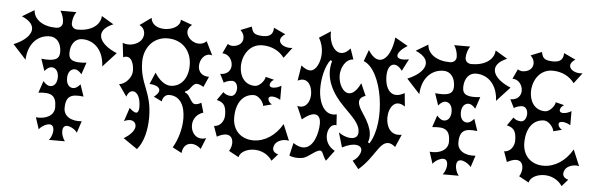

<svg xmlns="http://www.w3.org/2000/svg" viewBox="-50 -933 3528 1140"><g transform="rotate(5 1714.0 -362.5)"><path d="M364 25C351 9 343 -15 343 -33C343 -97 416 -56 430 -32L453 -102C391 -96 345 -123 345 -171C345 -248 382 -257 451 -249L427 -320C411 -301 397 -294 385 -294C360 -294 344 -316 344 -350C344 -384 361 -406 386 -406C397 -406 411 -399 427 -380L451 -451C375 -443 345 -456 345 -500C345 -553 373 -588 414 -588C490 -588 543 -528 546 -437L625 -523C517 -567 479 -646 590 -692L518 -735C515 -679 460 -642 382 -642C359 -642 344 -656 344 -677C344 -698 352 -726 365 -745H270C283 -726 291 -698 291 -677C291 -656 276 -642 253 -642C175 -642 120 -679 117 -735L45 -692C156 -646 118 -567 10 -523L89 -437C92 -528 145 -588 221 -588C262 -588 290 -553 290 -500C290 -456 260 -443 182 -451L206 -380C222 -399 236 -406 247 -406C272 -406 289 -384 289 -350C289 -316 273 -294 248 -294C236 -294 222 -301 206 -320L182 -249C255 -257 289 -245 289 -171C289 -123 242 -96 180 -102L203 -32C217 -56 290 -97 290 -33C290 -15 282 9 269 25Z M794 34C832 -9 850 -84 850 -159C850 -315 780 -351 780 -486C780 -570 835 -637 919 -637C1005 -637 1063 -577 1063 -488C1063 -410 1021 -358 959 -358C927 -358 890 -386 865 -428L835 -358C890 -356 923 -327 867 -285L916 -261C920 -290 939 -303 958 -303C1025 -303 1053 -243 1053 -169C1053 -111 1035 -46 1005 5L1060 34C1066 -35 1130 -40 1171 0L1198 -67C1103 -32 1066 -185 1168 -216L1151 -274C1141 -267 1127 -262 1115 -262C1088 -262 1076 -324 1050 -324V-334C1076 -334 1087 -383 1114 -383C1126 -383 1142 -377 1155 -368L1183 -431C1075 -430 1118 -585 1191 -559L1151 -640C1090 -582 984 -676 1056 -729L987 -754C989 -715 941 -691 895 -691C855 -691 817 -709 813 -750L745 -701C780 -685 786 -643 765 -614C744 -586 695 -571 655 -587L665 -502C709 -523 730 -475 730 -426C730 -385 690 -344 655 -341L704 -271C713 -297 727 -306 740 -306C768 -306 787 -269 787 -214C787 -194 780 -181 770 -181C761 -181 745 -191 730 -206L703 -125C749 -147 774 -126 774 -100C774 -76 748 -46 710 -24Z M1649 -190C1608 -118 1543 -78 1478 -78C1403 -78 1353 -128 1353 -204C1353 -292 1395 -346 1459 -346C1488 -346 1518 -306 1518 -287L1569 -300C1553 -309 1546 -322 1546 -332C1546 -343 1555 -347 1568 -347C1583 -347 1604 -340 1616 -331V-416C1604 -407 1583 -400 1568 -400C1555 -400 1546 -404 1546 -415C1546 -425 1553 -438 1569 -447L1518 -460C1518 -441 1488 -401 1459 -401C1396 -401 1366 -453 1366 -510C1366 -575 1406 -645 1483 -645C1540 -645 1586 -620 1614 -582L1662 -645C1605 -636 1549 -681 1612 -722L1542 -755C1542 -722 1528 -700 1483 -700C1419 -700 1419 -722 1410 -750L1345 -724C1361 -709 1367 -693 1367 -678C1367 -643 1336 -626 1305 -626C1296 -626 1286 -629 1277 -635L1250 -577C1287 -577 1311 -543 1311 -510C1311 -481 1291 -454 1248 -454L1273 -404C1287 -413 1306 -419 1322 -419C1344 -419 1355 -398 1355 -376C1355 -353 1343 -329 1322 -329C1303 -329 1285 -337 1276 -348L1241 -298C1283 -288 1298 -268 1298 -212C1298 -178 1275 -143 1238 -143L1260 -81C1299 -102 1327 -104 1343 -87C1359 -70 1359 -33 1340 -3L1399 29C1405 -2 1445 -23 1489 -23C1527 -23 1569 -7 1596 33L1632 -8C1610 -14 1588 -29 1606 -65C1619 -89 1659 -102 1689 -94Z M2114 38C2205 -40 2224 -132 2278 -132C2290 -132 2304 -126 2320 -112L2353 -188C2288 -174 2259 -228 2259 -281C2259 -341 2296 -400 2357 -356L2349 -436C2270 -390 2232 -453 2232 -527C2232 -607 2283 -620 2320 -566L2357 -638C2267 -619 2264 -668 2342 -716L2265 -760C2248 -620 2175 -574 2115 -672L2090 -604C2205 -560 2252 -250 2166 -120L2157 -126C2185 -196 2126 -271 2102 -310C2078 -349 2070 -383 2119 -399L2087 -472C2065 -425 2041 -406 2019 -406C1983 -406 1955 -457 1955 -509C1955 -549 1980 -607 2028 -608L2006 -672C1943 -596 1877 -668 1881 -763L1813 -719C1831 -690 1838 -658 1838 -629C1838 -578 1814 -521 1777 -521C1762 -521 1744 -529 1724 -546L1709 -454C1766 -484 1796 -431 1796 -379C1796 -334 1769 -290 1720 -305L1754 -227C1830 -291 1863 -262 1863 -212C1863 -159 1840 -62 1775 -62C1759 -62 1739 -68 1717 -83L1699 -7C1720 3 1752 6 1780 0C1812 -7 1852 -52 1879 -52C1895 -52 1896 -24 1918 5L1965 -58C1925 -79 1910 -114 1910 -145C1910 -184 1933 -217 1962 -210L1958 -275C1885 -256 1847 -336 1847 -423C1847 -479 1862 -554 1893 -592L1903 -588C1872 -483 1931 -391 1994 -327C2049 -270 2096 -232 2096 -180C2096 -125 2019 -138 1980 -170L2006 -82C2080 -121 2122 -104 2122 -75C2122 -58 2107 -26 2076 -9Z M2711 25C2698 9 2690 -15 2690 -33C2690 -97 2763 -56 2777 -32L2800 -102C2738 -96 2692 -123 2692 -171C2692 -248 2729 -257 2798 -249L2774 -320C2758 -301 2744 -294 2732 -294C2707 -294 2691 -316 2691 -350C2691 -384 2708 -406 2733 -406C2744 -406 2758 -399 2774 -380L2798 -451C2722 -443 2692 -456 2692 -500C2692 -553 2720 -588 2761 -588C2837 -588 2890 -528 2893 -437L2972 -523C2864 -567 2826 -646 2937 -692L2865 -735C2862 -679 2807 -642 2729 -642C2706 -642 2691 -656 2691 -677C2691 -698 2699 -726 2712 -745H2617C2630 -726 2638 -698 2638 -677C2638 -656 2623 -642 2600 -642C2522 -642 2467 -679 2464 -735L2392 -692C2503 -646 2465 -567 2357 -523L2436 -437C2439 -528 2492 -588 2568 -588C2609 -588 2637 -553 2637 -500C2637 -456 2607 -443 2529 -451L2553 -380C2569 -399 2583 -406 2594 -406C2619 -406 2636 -384 2636 -350C2636 -316 2620 -294 2595 -294C2583 -294 2569 -301 2553 -320L2529 -249C2602 -257 2636 -245 2636 -171C2636 -123 2589 -96 2527 -102L2550 -32C2564 -56 2637 -97 2637 -33C2637 -15 2629 9 2616 25Z M3378 -190C3337 -118 3272 -78 3207 -78C3132 -78 3082 -128 3082 -204C3082 -292 3124 -346 3188 -346C3217 -346 3247 -306 3247 -287L3298 -300C3282 -309 3275 -322 3275 -332C3275 -343 3284 -347 3297 -347C3312 -347 3333 -340 3345 -331V-416C3333 -407 3312 -400 3297 -400C3284 -400 3275 -404 3275 -415C3275 -425 3282 -438 3298 -447L3247 -460C3247 -441 3217 -401 3188 -401C3125 -401 3095 -453 3095 -510C3095 -575 3135 -645 3212 -645C3269 -645 3315 -620 3343 -582L3391 -645C3334 -636 3278 -681 3341 -722L3271 -755C3271 -722 3257 -700 3212 -700C3148 -700 3148 -722 3139 -750L3074 -724C3090 -709 3096 -693 3096 -678C3096 -643 3065 -626 3034 -626C3025 -626 3015 -629 3006 -635L2979 -577C3016 -577 3040 -543 3040 -510C3040 -481 3020 -454 2977 -454L3002 -404C3016 -413 3035 -419 3051 -419C3073 -419 3084 -398 3084 -376C3084 -353 3072 -329 3051 -329C3032 -329 3014 -337 3005 -348L2970 -298C3012 -288 3027 -268 3027 -212C3027 -178 3004 -143 2967 -143L2989 -81C3028 -102 3056 -104 3072 -87C3088 -70 3088 -33 3069 -3L3128 29C3134 -2 3174 -23 3218 -23C3256 -23 3298 -7 3325 33L3361 -8C3339 -14 3317 -29 3335 -65C3348 -89 3388 -102 3418 -94Z"/></g></svg>

Font: Malebolge Adversarial
Style: Regular
Weight: 400
Designer: Ariel Martín Pérez
Foundry: Tunera Type Foundry
Version: Version 0.007;hotconv 1.0.109;makeotfexe 2.5.65596